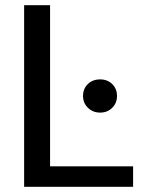

<svg xmlns="http://www.w3.org/2000/svg" viewBox="-20 -720 577 740"><path d="M73 0V-700H173V-79H493V0ZM300 -350Q300 -378 318.5 -396Q337 -414 366 -414Q394 -414 412.5 -396Q431 -378 431 -350Q431 -323 412.5 -304.5Q394 -286 366 -286Q338 -286 319 -304.5Q300 -323 300 -350Z"/></svg>

Font: AWOL-DM Medium
Style: Regular
Weight: 500
Designer: Colophon Foundry, Jonny Pinhorn, Mikhail Sharanda
Foundry: Colophon Foundry
Version: Version 1.000;Glyphs 3.2.3 (3260)